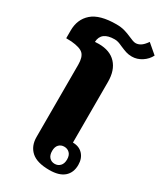

<svg xmlns="http://www.w3.org/2000/svg" viewBox="-265 -982 922 1079"><g transform="rotate(30 196.5 -443.0)"><path d="M90 -115V-584Q90 -633 69.5 -653Q49 -673 -9 -678Q-19 -679 -43 -679V-729Q-43 -802 6 -845Q55 -888 163 -888Q193 -888 216 -881.5Q239 -875 266 -863Q277 -858 288 -854Q299 -850 308 -850Q324 -850 340 -860Q356 -870 374 -896L436 -843Q421 -813 391 -793.5Q361 -774 327 -774Q306 -774 289 -779.5Q272 -785 249 -795Q232 -803 220.5 -806.5Q209 -810 197 -810Q110 -810 107 -742Q117 -743 132 -743Q205 -743 244 -701Q283 -659 283 -584V-190Q324 -190 348 -164Q372 -138 372 -96Q372 -46 340 -18Q308 10 244 10Q164 10 127 -23.5Q90 -57 90 -115ZM302 -91Q302 -118 288 -132Q274 -146 253 -146Q232 -146 218.5 -132Q205 -118 205 -91Q205 -64 218.5 -49.5Q232 -35 253 -35Q274 -35 288 -49.5Q302 -64 302 -91Z"/></g></svg>

Font: Trirong Black
Style: Regular
Weight: 900
Designer: Katatrad Team
Foundry: CadsonDemak
Version: Version 1.001